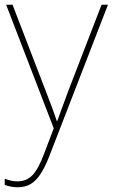

<svg xmlns="http://www.w3.org/2000/svg" viewBox="-26 -548 476 811"><path d="M48 243Q34 243 21 240.5Q8 238 -6 233V207Q8 212 20 215Q32 218 48 218Q86 218 111 192Q136 166 160 102L201 -6L0 -528H27L164 -172Q183 -124 195 -91Q207 -58 214 -37H216Q224 -59 235.5 -91Q247 -123 264 -168L403 -528H430L181 115Q164 158 145.5 186.5Q127 215 104 229Q81 243 48 243Z"/></svg>

Font: Noto Sans Symbols Thin
Style: Regular
Weight: 250
Version: Version 2.002